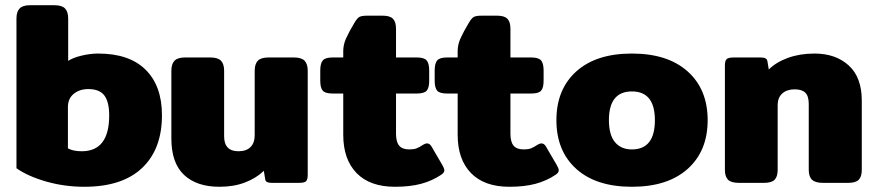

<svg xmlns="http://www.w3.org/2000/svg" viewBox="-20 -700 3357 735"><path d="M43 -56V-629Q43 -655 55 -667.5Q67 -680 95 -680H188Q217 -680 229 -667.5Q241 -655 241 -629V-467Q259 -479 292 -487Q325 -495 356 -495Q475 -495 537.5 -433Q600 -371 600 -259Q600 -129 524 -57Q448 15 303 15Q227 15 157 -5Q87 -25 43 -56ZM398 -258Q398 -310 379.5 -334.5Q361 -359 318 -359Q285 -359 262.5 -341Q240 -323 240 -290V-132Q260 -121 293 -121Q398 -121 398 -258Z M636 -170V-429Q636 -455 648 -467.5Q660 -480 688 -480H785Q814 -480 826 -467.5Q838 -455 838 -429V-178Q838 -121 893 -121Q923 -121 939 -137Q955 -153 955 -182V-429Q955 -455 967 -467.5Q979 -480 1008 -480H1105Q1134 -480 1146 -467.5Q1158 -455 1158 -429V-31Q1158 -12 1151.5 -6Q1145 0 1124 0H1021Q1009 0 1002.5 -3Q996 -6 995 -15L990 -46Q961 -18 918 -1.5Q875 15 820 15Q733 15 684.5 -30.5Q636 -76 636 -170Z M1294 -184V-342H1253Q1225 -342 1215.5 -353Q1206 -364 1206 -391V-430Q1206 -457 1215.5 -468.5Q1225 -480 1253 -480H1294V-505Q1294 -529 1305 -553.5Q1316 -578 1337 -613Q1347 -630 1355.5 -635Q1364 -640 1386 -640H1445Q1473 -640 1484.5 -628Q1496 -616 1496 -590V-480H1576Q1604 -480 1613.5 -468.5Q1623 -457 1623 -430V-391Q1623 -364 1613.5 -353Q1604 -342 1576 -342H1496V-188Q1496 -157 1508 -142.5Q1520 -128 1547 -128Q1564 -128 1574.5 -132Q1585 -136 1600 -146Q1608 -151 1615 -151Q1625 -151 1632 -139L1674 -67Q1681 -55 1681 -48Q1681 -39 1669 -31Q1635 -8 1592.5 3.5Q1550 15 1492 15Q1396 15 1345 -37.5Q1294 -90 1294 -184Z M1732 -184V-342H1691Q1663 -342 1653.5 -353Q1644 -364 1644 -391V-430Q1644 -457 1653.5 -468.5Q1663 -480 1691 -480H1732V-505Q1732 -529 1743 -553.5Q1754 -578 1775 -613Q1785 -630 1793.5 -635Q1802 -640 1824 -640H1883Q1911 -640 1922.5 -628Q1934 -616 1934 -590V-480H2014Q2042 -480 2051.5 -468.5Q2061 -457 2061 -430V-391Q2061 -364 2051.5 -353Q2042 -342 2014 -342H1934V-188Q1934 -157 1946 -142.5Q1958 -128 1985 -128Q2002 -128 2012.5 -132Q2023 -136 2038 -146Q2046 -151 2053 -151Q2063 -151 2070 -139L2112 -67Q2119 -55 2119 -48Q2119 -39 2107 -31Q2073 -8 2030.5 3.5Q1988 15 1930 15Q1834 15 1783 -37.5Q1732 -90 1732 -184Z M2110 -240Q2110 -358 2186 -426.5Q2262 -495 2399 -495Q2536 -495 2612.5 -426.5Q2689 -358 2689 -240Q2689 -122 2612.5 -53.5Q2536 15 2399 15Q2262 15 2186 -53.5Q2110 -122 2110 -240ZM2487 -240Q2487 -350 2399 -350Q2311 -350 2311 -240Q2311 -184 2334 -156Q2357 -128 2399 -128Q2487 -128 2487 -240Z M2755 -50V-449Q2755 -467 2761.5 -473.5Q2768 -480 2789 -480H2892Q2904 -480 2910.5 -476.5Q2917 -473 2918 -464L2923 -434Q2951 -462 2996.5 -478.5Q3042 -495 3098 -495Q3179 -495 3229 -449.5Q3279 -404 3279 -315V-50Q3279 -24 3267.5 -12Q3256 0 3227 0H3130Q3101 0 3088.5 -12Q3076 -24 3076 -50V-302Q3076 -332 3063 -345Q3050 -358 3022 -358Q2992 -358 2974.5 -342Q2957 -326 2957 -298V-50Q2957 -24 2945.5 -12Q2934 0 2905 0H2808Q2779 0 2767 -12Q2755 -24 2755 -50Z"/></svg>

Font: Mitr SemiBold
Style: Regular
Weight: 600
Designer: Thanarat Vachiruckul
Foundry: Cadson Demak
Version: Version 1.002